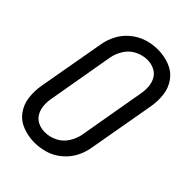

<svg xmlns="http://www.w3.org/2000/svg" viewBox="-221 -838 941 941"><g transform="rotate(45 250.0 -367.5)"><path d="M197 8Q155 8 115.5 -7Q76 -22 52 -55Q28 -88 23 -130.5Q18 -173 26 -216L87 -561Q93 -598 111 -633Q129 -668 160.5 -694Q192 -720 228.5 -731.5Q265 -743 303 -743H304Q346 -743 385.5 -728Q425 -713 449 -680Q473 -647 478 -604.5Q483 -562 475 -519L414 -174Q408 -136 390 -101.5Q372 -67 340.5 -40.5Q309 -14 271.5 -3Q234 8 197 8ZM198 -64Q231 -64 262 -79.5Q293 -95 311.5 -124.5Q330 -154 336 -186L396 -531Q401 -557 399 -582.5Q397 -608 385 -629Q373 -650 350.5 -660.5Q328 -671 303 -671Q270 -671 239 -655.5Q208 -640 189.5 -610.5Q171 -581 165 -549L105 -204Q100 -178 102 -152.5Q104 -127 116 -106Q128 -85 150 -74.5Q172 -64 198 -64Z"/></g></svg>

Font: Iosevka SS08
Style: Italic
Weight: 400
Italic angle: -10°
Monospace: yes
Designer: Belleve Invis
Foundry: Belleve Invis
Version: 2.1.0; ttfautohint (v1.8.2)